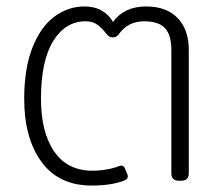

<svg xmlns="http://www.w3.org/2000/svg" viewBox="-20 -560 680 595"><path d="M55 -253Q55 -348 80.5 -412.5Q106 -477 148.5 -508.5Q191 -540 242 -540Q273 -540 295.5 -527Q318 -514 330 -492Q365 -540 433 -540Q496 -540 530.5 -504Q565 -468 565 -406V-23Q565 0 542 0H534Q511 0 511 -23V-406Q511 -451 491.5 -472.5Q472 -494 427 -494Q377 -494 349 -455Q342 -444 330 -444Q318 -444 310 -455Q295 -474 281 -484Q267 -494 245 -494Q183 -494 145 -433Q107 -372 107 -254Q107 -150 148 -90.5Q189 -31 266 -31Q289 -31 311.5 -35Q334 -39 348 -45L356 -47Q364 -47 368 -36L375 -19Q376 -17 376 -13Q376 -4 361 1Q323 15 264 15Q162 15 108.5 -58.5Q55 -132 55 -253Z"/></svg>

Font: Mitr ExtraLight
Style: Regular
Weight: 275
Designer: Thanarat Vachiruckul
Foundry: Cadson Demak Co.,Ltd.
Version: Version 1.001